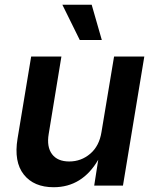

<svg xmlns="http://www.w3.org/2000/svg" viewBox="-20 -785 652 812"><path d="M207 6.8Q123 6.8 80.6 -46.9Q38.1 -100.6 54.2 -198.7L111.8 -545.9H239.7L186 -218.8Q176.8 -164.1 200 -133.1Q223.1 -102.1 272.9 -102.1Q323.2 -102.1 361.6 -134.8Q399.9 -167.5 409.2 -226.6L462.4 -545.9H590.3L500 0H378.4L395.5 -109.4Q327.6 6.8 207 6.8ZM317.4 -615.7 243.7 -765.1H367.7L410.6 -615.7Z"/></svg>

Font: Inter Semi Bold
Style: Italic
Weight: 600
Italic angle: -9.39999°
Designer: Rasmus Andersson
Foundry: rsms
Version: Version 4.000;git-3c8e0fc